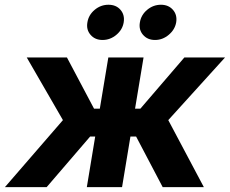

<svg xmlns="http://www.w3.org/2000/svg" viewBox="-49 -773 949 793"><path d="M-28.8 0 210.9 -276.9 61.5 -535.6H227.5L339.4 -324.2H363.3L398.4 -535.6H543.9L508.8 -324.2H530.8L712.4 -535.6H880.4L646 -276.9L793 0H623L513.2 -209H489.7L455.1 0H309.6L344.2 -209H323.2L143.6 0ZM591.3 -607.9Q560.1 -607.9 541.7 -629.2Q523.4 -650.4 528.8 -680.7Q533.7 -711.4 558.8 -732.4Q584 -753.4 615.7 -753.4Q647 -753.4 665.3 -732.4Q683.6 -711.4 678.7 -680.7Q673.3 -650.4 647.9 -629.2Q622.6 -607.9 591.3 -607.9ZM374.5 -607.9Q343.3 -607.9 325 -629.2Q306.6 -650.4 312 -680.7Q316.9 -711.4 342 -732.4Q367.2 -753.4 398.9 -753.4Q430.7 -753.4 448.7 -732.4Q466.8 -711.4 461.9 -680.7Q457 -650.4 431.6 -629.2Q406.2 -607.9 374.5 -607.9Z"/></svg>

Font: Inter 20pt
Style: Bold Italic
Weight: 700
Italic angle: -9.3988°
Version: Version 4.001;git-66647c0bb